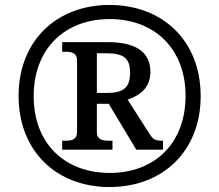

<svg xmlns="http://www.w3.org/2000/svg" viewBox="-20 -745 885 775"><path d="M422 10C636 10 790 -134 790 -357C790 -581 636 -725 422 -725C208 -725 55 -580 55 -358C55 -134 209 10 422 10ZM423 -47C245 -47 116 -162 116 -357C116 -549 242 -668 423 -668C604 -668 729 -548 729 -358C729 -169 607 -47 423 -47ZM231 -141H434V-177H420C394 -177 371 -181 371 -212V-326H419L530 -141H638V-177C606 -177 598 -182 584 -204L495 -343C543 -359 587 -389 587 -455C587 -534 530 -575 414 -575H231V-536H244C269 -536 291 -532 291 -501V-212C291 -181 269 -177 244 -177H231ZM413 -370H371V-530H410C479 -530 505 -510 505 -452C505 -395 483 -370 413 -370Z"/></svg>

Font: Noto Serif SemiBold
Style: Italic
Weight: 600
Italic angle: -12°
Designer: Monotype Design Team
Foundry: Monotype Imaging Inc.
Version: Version 2.014